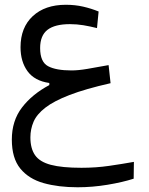

<svg xmlns="http://www.w3.org/2000/svg" viewBox="-20 -481 626 808"><path d="M306.6 307.1Q226.1 307.1 163.6 289.6Q101.1 272 65.4 228.3Q29.8 184.6 29.8 106.4Q29.8 27.3 72.3 -28.3Q114.7 -84 187.5 -123V-131.8Q125.5 -140.6 95.9 -181.2Q66.4 -221.7 66.4 -282.2Q66.4 -365.2 117.9 -413.1Q169.4 -460.9 256.8 -460.9Q295.9 -460.9 329.8 -453.1Q363.8 -445.3 395 -432.6L388.2 -362.8Q358.9 -370.1 331.1 -374.8Q303.2 -379.4 274.4 -379.4Q210.9 -379.4 179.9 -355.5Q148.9 -331.5 148.9 -278.8Q148.9 -220.2 182.4 -202.4Q215.8 -184.6 280.8 -184.6Q309.6 -184.6 348.1 -191.2Q386.7 -197.8 437 -207L445.3 -130.9Q339.4 -106.9 272.9 -81.3Q206.5 -55.7 170.7 -27.8Q134.8 0 121.3 31.2Q107.9 62.5 107.9 97.2Q107.9 143.6 127.4 171.9Q147 200.2 193.8 212.6Q240.7 225.1 322.8 225.1Q383.8 225.1 439.2 217Q494.6 209 543.5 200.2L542.5 271Q495.6 286.1 432.1 296.6Q368.7 307.1 306.6 307.1Z"/></svg>

Font: CaskaydiaMono NF SemiLight
Style: Regular
Weight: 350
Designer: Aaron Bell
Foundry: Saja Typeworks
Version: Version 2111.001; ttfautohint (v1.8.4);Nerd Fonts 3.1.1